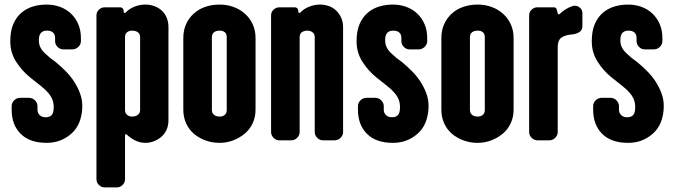

<svg xmlns="http://www.w3.org/2000/svg" viewBox="-20 -614 2949 840"><path d="M340 -150Q340 -119 331 -90Q322 -61 302 -39Q282 -17 252 -3Q222 11 184 11Q110 11 70.5 -28.5Q31 -68 31 -134V-149Q31 -164 42 -175Q53 -186 68 -186H107Q122 -186 133 -175Q144 -164 144 -149V-134Q144 -120 153.5 -110.5Q163 -101 180 -101Q197 -101 206 -110.5Q215 -120 215 -145Q215 -163 209.5 -177.5Q204 -192 192 -206.5Q180 -221 160 -237Q140 -253 112 -275Q76 -304 50.5 -344Q25 -384 25 -433Q25 -479 38.5 -509.5Q52 -540 74 -558.5Q96 -577 124 -585.5Q152 -594 184 -594Q215 -594 242.5 -584Q270 -574 290.5 -554.5Q311 -535 322.5 -508Q334 -481 334 -448V-434Q334 -420 323 -409Q312 -398 296 -398H257Q242 -398 231.5 -409Q221 -420 221 -434V-448Q221 -463 212 -471.5Q203 -480 186 -480Q168 -480 159 -470Q150 -460 150 -438Q150 -425 153 -416Q156 -407 161.5 -398.5Q167 -390 176.5 -381Q186 -372 200 -360L223 -343Q245 -325 266.5 -303.5Q288 -282 304 -257.5Q320 -233 330 -206Q340 -179 340 -150Z M593 -451Q593 -466 583 -473Q573 -480 558 -480Q545 -480 536 -473Q527 -466 527 -451V-133Q527 -119 536 -111.5Q545 -104 558 -104Q573 -104 583 -111.5Q593 -119 593 -133ZM717 -89Q717 -65 709 -47Q701 -29 687 -16.5Q673 -4 654.5 3.5Q636 11 616 11Q592 11 570.5 0Q549 -11 534 -26H527V170Q527 185 516 195.5Q505 206 490 206H438Q424 206 413 195.5Q402 185 402 170V-546Q402 -562 413 -572Q424 -582 438 -582H505Q516 -582 520 -572L522 -558H529Q544 -575 567.5 -584.5Q591 -594 616 -594Q636 -594 654.5 -587.5Q673 -581 687 -568.5Q701 -556 709 -537Q717 -518 717 -496Z M1098 -134Q1098 -102 1085.5 -75Q1073 -48 1051 -29.5Q1029 -11 1000.5 0Q972 11 941 11Q907 11 878 0Q849 -11 827.5 -29.5Q806 -48 794 -75Q782 -102 782 -134V-448Q782 -481 794 -508Q806 -535 827.5 -554.5Q849 -574 878 -584Q907 -594 941 -594Q972 -594 1000.5 -584Q1029 -574 1051 -554.5Q1073 -535 1085.5 -508Q1098 -481 1098 -448ZM972 -451Q972 -466 963.5 -473Q955 -480 941 -480Q926 -480 916.5 -473Q907 -466 907 -451V-133Q907 -119 916.5 -111.5Q926 -104 941 -104Q955 -104 963.5 -111.5Q972 -119 972 -133Z M1481 -36Q1481 -22 1470 -11Q1459 0 1443 0H1393Q1379 0 1368 -11Q1357 -22 1357 -36V-451Q1357 -466 1347 -473Q1337 -480 1325 -480Q1310 -480 1300.5 -473Q1291 -466 1291 -451V-36Q1291 -22 1280 -11Q1269 0 1254 0H1202Q1188 0 1177 -11Q1166 -22 1166 -36V-546Q1166 -562 1177 -572Q1188 -582 1202 -582H1269Q1280 -582 1284 -572L1286 -558H1293Q1308 -575 1332 -584.5Q1356 -594 1380 -594Q1400 -594 1418.5 -587.5Q1437 -581 1451 -567.5Q1465 -554 1473 -535.5Q1481 -517 1481 -496Z M1855 -150Q1855 -119 1846 -90Q1837 -61 1817 -39Q1797 -17 1767 -3Q1737 11 1699 11Q1625 11 1585.5 -28.5Q1546 -68 1546 -134V-149Q1546 -164 1557 -175Q1568 -186 1583 -186H1622Q1637 -186 1648 -175Q1659 -164 1659 -149V-134Q1659 -120 1668.5 -110.5Q1678 -101 1695 -101Q1712 -101 1721 -110.5Q1730 -120 1730 -145Q1730 -163 1724.5 -177.5Q1719 -192 1707 -206.5Q1695 -221 1675 -237Q1655 -253 1627 -275Q1591 -304 1565.5 -344Q1540 -384 1540 -433Q1540 -479 1553.5 -509.5Q1567 -540 1589 -558.5Q1611 -577 1639 -585.5Q1667 -594 1699 -594Q1730 -594 1757.5 -584Q1785 -574 1805.5 -554.5Q1826 -535 1837.5 -508Q1849 -481 1849 -448V-434Q1849 -420 1838 -409Q1827 -398 1811 -398H1772Q1757 -398 1746.5 -409Q1736 -420 1736 -434V-448Q1736 -463 1727 -471.5Q1718 -480 1701 -480Q1683 -480 1674 -470Q1665 -460 1665 -438Q1665 -425 1668 -416Q1671 -407 1676.5 -398.5Q1682 -390 1691.5 -381Q1701 -372 1715 -360L1738 -343Q1760 -325 1781.5 -303.5Q1803 -282 1819 -257.5Q1835 -233 1845 -206Q1855 -179 1855 -150Z M2227 -134Q2227 -102 2214.5 -75Q2202 -48 2180 -29.5Q2158 -11 2129.5 0Q2101 11 2070 11Q2036 11 2007 0Q1978 -11 1956.5 -29.5Q1935 -48 1923 -75Q1911 -102 1911 -134V-448Q1911 -481 1923 -508Q1935 -535 1956.5 -554.5Q1978 -574 2007 -584Q2036 -594 2070 -594Q2101 -594 2129.5 -584Q2158 -574 2180 -554.5Q2202 -535 2214.5 -508Q2227 -481 2227 -448ZM2101 -451Q2101 -466 2092.5 -473Q2084 -480 2070 -480Q2055 -480 2045.5 -473Q2036 -466 2036 -451V-133Q2036 -119 2045.5 -111.5Q2055 -104 2070 -104Q2084 -104 2092.5 -111.5Q2101 -119 2101 -133Z M2528 -500Q2528 -481 2513 -472.5Q2498 -464 2479 -463Q2450 -460 2435 -448.5Q2420 -437 2420 -408V-36Q2420 -22 2409 -11Q2398 0 2383 0H2331Q2317 0 2306 -11Q2295 -22 2295 -36V-546Q2295 -562 2306 -572Q2317 -582 2331 -582H2403Q2414 -582 2416 -571L2421 -552H2428Q2437 -562 2452.5 -572Q2468 -582 2486 -588Q2490 -589 2494 -589Q2508 -589 2518 -579.5Q2528 -570 2528 -557Z M2884 -150Q2884 -119 2875 -90Q2866 -61 2846 -39Q2826 -17 2796 -3Q2766 11 2728 11Q2654 11 2614.5 -28.5Q2575 -68 2575 -134V-149Q2575 -164 2586 -175Q2597 -186 2612 -186H2651Q2666 -186 2677 -175Q2688 -164 2688 -149V-134Q2688 -120 2697.5 -110.5Q2707 -101 2724 -101Q2741 -101 2750 -110.5Q2759 -120 2759 -145Q2759 -163 2753.5 -177.5Q2748 -192 2736 -206.5Q2724 -221 2704 -237Q2684 -253 2656 -275Q2620 -304 2594.5 -344Q2569 -384 2569 -433Q2569 -479 2582.5 -509.5Q2596 -540 2618 -558.5Q2640 -577 2668 -585.5Q2696 -594 2728 -594Q2759 -594 2786.5 -584Q2814 -574 2834.5 -554.5Q2855 -535 2866.5 -508Q2878 -481 2878 -448V-434Q2878 -420 2867 -409Q2856 -398 2840 -398H2801Q2786 -398 2775.5 -409Q2765 -420 2765 -434V-448Q2765 -463 2756 -471.5Q2747 -480 2730 -480Q2712 -480 2703 -470Q2694 -460 2694 -438Q2694 -425 2697 -416Q2700 -407 2705.5 -398.5Q2711 -390 2720.5 -381Q2730 -372 2744 -360L2767 -343Q2789 -325 2810.5 -303.5Q2832 -282 2848 -257.5Q2864 -233 2874 -206Q2884 -179 2884 -150Z"/></svg>

Font: H.H. Samuel
Style: Regular
Weight: 900
Width: 1
Designer: deFharo
Foundry: deFharo
Version: Version 1.009